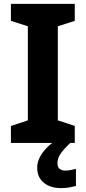

<svg xmlns="http://www.w3.org/2000/svg" viewBox="-20 -734 441 986"><path d="M364 0H36V-87L123 -116V-599L36 -627V-714H364V-627L277 -599V-116L364 -87ZM275 104Q275 124 286 133Q297 142 315 142Q330 142 345 139Q360 136 370 133V221Q354 225 336 228.5Q318 232 294 232Q238 232 204.5 204Q171 176 171 127Q171 51 276 -21L341 0Q307 32 291 55.5Q275 79 275 104Z"/></svg>

Font: Noto Sans Khmer UI
Style: Bold
Weight: 700
Designer: Danh Hong and the Monotype Design Team
Foundry: Monotype Imaging Inc.
Version: Version 2.002; ttfautohint (v1.8.4.7-5d5b)